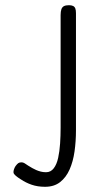

<svg xmlns="http://www.w3.org/2000/svg" viewBox="-20 -707 367 738"><path d="M153 11Q139 11 126 9Q113 7 101.5 3Q90 -1 80 -6Q70 -11 61 -17Q48 -25 40.5 -31.5Q33 -38 32 -43Q31 -49 34 -57Q37 -65 40 -69Q46 -77 50.5 -80Q55 -83 62 -83Q70 -83 77.5 -77.5Q85 -72 104 -61Q111 -57 119 -53.5Q127 -50 136.5 -47.5Q146 -45 157 -45Q175 -45 186.5 -60Q198 -75 203.5 -100Q209 -125 211 -155.5Q213 -186 213 -216V-649Q213 -663 216 -671.5Q219 -680 226 -683.5Q233 -687 245 -687Q255 -687 261 -684Q267 -681 269.5 -674.5Q272 -668 272 -656V-206Q272 -164 266.5 -125Q261 -86 247.5 -55.5Q234 -25 211 -7Q188 11 153 11Z"/></svg>

Font: Fredoka Condensed Light
Style: Regular
Weight: 300
Width: 3
Designer: Ben Nathan
Foundry: Milena B. Brandão, Ben Nathan
Version: Version 2.001